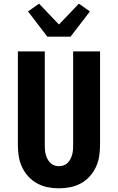

<svg xmlns="http://www.w3.org/2000/svg" viewBox="-20 -1014 640 1042"><path d="M300 8Q269 8 239 2Q209 -4 182 -18.5Q155 -33 134 -56Q113 -79 100 -106.5Q87 -134 82 -164.5Q77 -195 77 -226V-735H223V-226Q223 -213 224 -200Q225 -187 228.5 -174.5Q232 -162 238 -150.5Q244 -139 253 -130Q262 -121 274.5 -116.5Q287 -112 300 -112Q313 -112 325.5 -116.5Q338 -121 347 -130Q356 -139 362 -150.5Q368 -162 371.5 -174.5Q375 -187 376 -200Q377 -213 377 -226V-735H523V-226Q523 -195 518 -164.5Q513 -134 500 -106.5Q487 -79 466 -56Q445 -33 418 -18.5Q391 -4 361 2Q331 8 300 8ZM237 -815 132 -952 192 -994 300 -881 408 -994 468 -952 363 -815Z"/></svg>

Font: Iosevka Aile Heavy
Style: Regular
Weight: 900
Designer: Belleve Invis
Foundry: Belleve Invis
Version: Version 31.1.0; ttfautohint (v1.8.4)